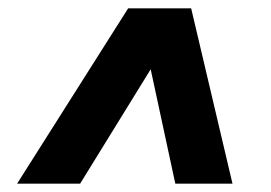

<svg xmlns="http://www.w3.org/2000/svg" viewBox="-20 -580 650 460"><path d="M21 -140 287 -560H438L537 -140H400L341 -414L172 -140Z"/></svg>

Font: Montserrat ExtraBold
Style: Italic
Weight: 800
Italic angle: -11.3°
Designer: Julieta Ulanovsky
Foundry: Julieta Ulanovsky
Version: Version 9.000; ttfautohint (v1.8.4.7-5d5b)